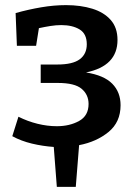

<svg xmlns="http://www.w3.org/2000/svg" viewBox="-20 -563 531 750"><path d="M28 -31 52 -107Q88 -89 126.5 -79.5Q165 -70 202 -70Q252 -70 289 -90.5Q326 -111 326 -157Q326 -193 299 -216Q272 -239 206 -239H139V-311H204Q264 -311 291.5 -331.5Q319 -352 319 -390Q319 -431 291 -448Q263 -465 219 -465Q199 -465 177 -461.5Q155 -458 132 -453L121 -384H46L41 -512Q91 -526 141 -534.5Q191 -543 238 -543Q295 -543 340.5 -529Q386 -515 412.5 -485Q439 -455 439 -407Q439 -305 316 -280Q386 -269 418.5 -236Q451 -203 451 -152Q451 -86 404 -47.5Q357 -9 289 4L276 167H202L190 11Q147 8 105 -2Q63 -12 28 -31Z"/></svg>

Font: Bitter SemiBold
Style: Regular
Weight: 600
Designer: Sol Matas, and Bitter project Authors
Foundry: Sol Matas
Version: Version 2.001